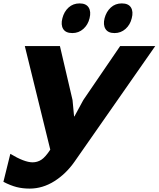

<svg xmlns="http://www.w3.org/2000/svg" viewBox="-49 -903 940 1138"><path d="M663.1 -629.9H871.1L392.1 56.2Q341.8 127.9 272.5 171.4Q203.1 214.8 127 214.8Q85 214.8 49.6 205.8Q14.2 196.8 -28.8 174.8L12.2 8.8Q95.7 59.1 144 59.1Q172.4 59.1 196 43.9Q219.7 28.8 249 -16.1L98.1 -629.9H306.2L380.9 -310.1L390.1 -212.9H392.1L444.8 -310.1ZM481.9 -794.9Q472.7 -756.3 445.1 -731.7Q417.5 -707 379.9 -707Q340.3 -707 325.4 -731.4Q310.5 -755.9 320.8 -794.9Q330.6 -834 357.4 -858.4Q384.3 -882.8 422.9 -882.8Q461.4 -882.8 476.6 -858.4Q491.7 -834 481.9 -794.9ZM731.9 -794.9Q722.7 -756.3 695.1 -731.7Q667.5 -707 629.9 -707Q591.3 -707 576.2 -731.4Q561 -755.9 570.8 -794.9Q581.1 -834 607.7 -858.4Q634.3 -882.8 672.9 -882.8Q712.4 -882.8 727.3 -858.4Q742.2 -834 731.9 -794.9Z"/></svg>

Font: Sinkin Sans 800 Black Italic
Style: Regular
Weight: 900
Italic angle: -112°
Designer: Keith Bates
Foundry: K-Type
Version: Sinkin Sans (version 1.0)  by Keith Bates   •   © 2014   www